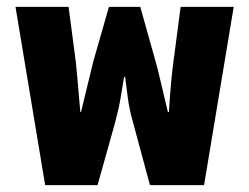

<svg xmlns="http://www.w3.org/2000/svg" viewBox="-20 -537 723 557"><path d="M111 0 25 -517H179L200 -357Q202 -336 205.5 -298.5Q209 -261 213 -212H215Q227 -261 236 -298.5Q245 -336 251 -360L296 -517H387L431 -360Q438 -336 446.5 -298.5Q455 -261 467 -212H470Q473 -261 476.5 -298.5Q480 -336 483 -357L504 -517H658L572 0H415L367 -178Q355 -220 351 -252Q347 -284 343 -314H340Q335 -284 330 -253.5Q325 -223 313 -178L263 0Z"/></svg>

Font: Noto Sans Thai UI SemCond ExtBd
Style: Regular
Weight: 800
Width: 4
Designer: Monotype Design Team
Foundry: Monotype Imaging Inc.
Version: Version 2.000